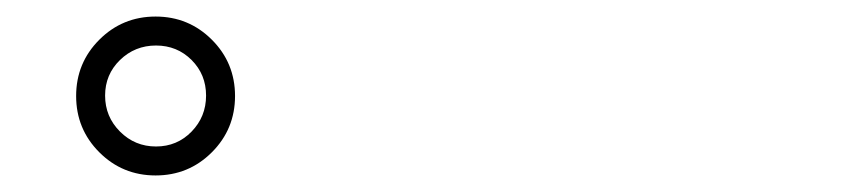

<svg xmlns="http://www.w3.org/2000/svg" viewBox="-20 -821 1040 232"><path d="M264 -705Q264 -745 236 -773Q208 -801 168 -801Q128 -801 100 -773Q72 -745 72 -705Q72 -665 100 -637Q128 -609 168 -609Q208 -609 236 -637Q264 -665 264 -705ZM229 -705.5Q229 -680 211.5 -662Q194 -644 168.5 -644Q143 -644 125 -662Q107 -680 107 -705.5Q107 -731 125 -748.5Q143 -766 168.5 -766Q194 -766 211.5 -748.5Q229 -731 229 -705.5Z"/></svg>

Font: LXGW WenKai TC Light
Style: Regular
Weight: 300
Designer: LXGW / Fontworks Inc.
Foundry: LXGW / Fontworks Inc.
Version: Version 1.330